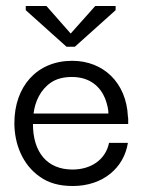

<svg xmlns="http://www.w3.org/2000/svg" viewBox="-20 -611 491 641"><path d="M223 10C324 10 394 -51 407 -134H344C333 -79 285 -45 222 -45C138 -45 90 -102 90 -197H408C408 -201 408 -206 408 -211C408 -216 408 -219 407 -222C402 -335 325 -408 221 -408C103 -408 28 -322 28 -200C28 -131 55 -61 113 -21C142 0 178 10 223 10ZM92 -232C97 -272 115 -312 151 -336C169 -348 192 -354 220 -354C281 -354 315 -321 331 -282C338 -263 342 -246 342 -232ZM66 -577 202 -455H230L366 -577V-591H298L216 -499L135 -591H66Z"/></svg>

Font: OSH Darker Grotesque Medium
Style: Regular
Weight: 500
Designer: Gabriel Lam
Foundry: TypeRant
Version: Version 1.000;Glyphs 3.1.1 (3148)